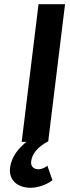

<svg xmlns="http://www.w3.org/2000/svg" viewBox="-20 -674 332 912"><path d="M105 0C74 26 35 65 28 122C20 184 66 218 126 218C158 218 200 204 225 185L229 182L205 113L200 117C190 124 176 130 162 130C143 130 125 119 128 93C132 58 157 25 206 -1L209 -2L289 -654H163L83 0Z"/></svg>

Font: Falling Sky
Style: MedObl
Weight: 500
Designer: Paul D. Hunt
Foundry: Adobe Systems Incorporated
Version: Version 1.02